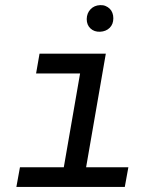

<svg xmlns="http://www.w3.org/2000/svg" viewBox="-20 -741 627 761"><path d="M136.7 -528.3H399.4L321.3 -78.1H488.8L474.6 0H44.9L59.1 -78.1H232.9L297.4 -449.7H123ZM323.7 -665.5Q324.2 -689 338.9 -704.3Q353.5 -719.7 377 -720.7Q388.7 -721.2 398.2 -717.3Q407.7 -713.4 414.8 -706.5Q421.9 -699.7 425.5 -689.9Q429.2 -680.2 429.2 -668.5Q429.2 -645 414.6 -630.6Q399.9 -616.2 376.5 -615.2Q353.5 -614.3 338.6 -628.2Q323.7 -642.1 323.7 -665.5Z"/></svg>

Font: TypoPRO Roboto Mono
Style: Italic
Weight: 400
Designer: Google
Version: Version 2.000986; 2015; ttfautohint (v1.3)